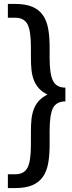

<svg xmlns="http://www.w3.org/2000/svg" viewBox="-20 -740 366 975"><path d="M20 215V145H57Q102 145 119.5 112Q137 79 137 -5V-75Q137 -108 140 -135.5Q143 -163 152 -186.5Q161 -210 177.5 -228Q194 -246 221 -260Q194 -273 177.5 -291.5Q161 -310 152 -333Q143 -356 140 -384Q137 -412 137 -445V-500Q137 -584 119.5 -617Q102 -650 57 -650H20V-720H57Q109 -720 143 -706Q177 -692 197 -664Q217 -636 224.5 -595Q232 -554 232 -500V-445Q232 -363 249.5 -329Q267 -295 312 -295V-225Q267 -225 249.5 -192Q232 -159 232 -75V-5Q232 49 224.5 90Q217 131 197 159Q177 187 143 201Q109 215 57 215Z"/></svg>

Font: HermeneusOne
Style: Regular
Weight: 400
Designer: Rodrigo Fuenzalida, Pablo Impallari
Foundry: Pablo Impallari, Rodrigo Fuenzalida
Version: Version 1.000; ttfautohint (v0.8) -G 200 -r 50